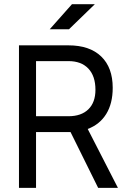

<svg xmlns="http://www.w3.org/2000/svg" viewBox="-20 -914 626 934"><path d="M72.3 0V-693.4H313Q416 -693.4 472.2 -639.4Q528.3 -585.4 528.3 -486.8Q528.3 -410.6 496.8 -359.6Q465.3 -308.6 406.7 -286.6L553.7 0H457.5L323.2 -271.5Q318.4 -271.5 313 -271.5H155.3V0ZM155.3 -348.6H313Q375.5 -348.6 409.9 -382.3Q444.3 -416 444.3 -477.1Q444.3 -543.9 409.9 -580.3Q375.5 -616.7 313 -616.7H155.3ZM221.7 -771.5 330.1 -893.6H441.4L315.4 -771.5Z"/></svg>

Font: Cascadia Code NF SemiLight
Style: Regular
Weight: 350
Monospace: yes
Designer: Aaron Bell
Foundry: Saja Typeworks
Version: Version 2404.023; ttfautohint (v1.8.4)